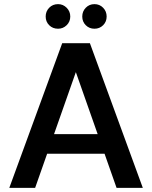

<svg xmlns="http://www.w3.org/2000/svg" viewBox="-20 -909 735 929"><path d="M25 0 281 -700H415L671 0H544L347 -560L150 0ZM139 -165 171 -260H516L548 -165ZM261 -770Q235 -770 218 -787Q201 -804 201 -829Q201 -854 218 -871.5Q235 -889 261 -889Q285 -889 302.5 -871.5Q320 -854 320 -829Q320 -804 302.5 -787Q285 -770 261 -770ZM437 -770Q412 -770 395 -787Q378 -804 378 -829Q378 -854 395 -871.5Q412 -889 437 -889Q462 -889 479 -871.5Q496 -854 496 -829Q496 -804 479 -787Q462 -770 437 -770Z"/></svg>

Font: DM Sans 16pt SemiBold
Style: Regular
Weight: 600
Version: Version 4.004;gftools[0.9.30]